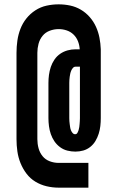

<svg xmlns="http://www.w3.org/2000/svg" viewBox="-20 -782 540 884"><path d="M387 82H250Q222 82 194.5 75.5Q167 69 143 54.5Q119 40 102 17.5Q85 -5 74.5 -31Q64 -57 60 -85Q56 -113 56 -141V-539Q56 -567 60 -595Q64 -623 74 -649Q84 -675 101.5 -697Q119 -719 143 -734.5Q167 -750 194.5 -756Q222 -762 250 -762Q277 -762 303 -756.5Q329 -751 352 -737.5Q375 -724 393 -703.5Q411 -683 422 -658.5Q433 -634 438 -608Q443 -582 444 -555V-238Q444 -220 442 -202Q440 -184 434.5 -166.5Q429 -149 419.5 -133Q410 -117 395.5 -105.5Q381 -94 363.5 -89Q346 -84 327 -84Q309 -84 290.5 -88.5Q272 -93 256.5 -104.5Q241 -116 230.5 -131.5Q220 -147 214 -164.5Q208 -182 205.5 -201Q203 -220 203 -238V-400Q203 -419 205.5 -437.5Q208 -456 214 -474Q220 -492 231 -508Q242 -524 257.5 -534.5Q273 -545 291 -550Q309 -555 328 -555H347Q346 -574 339 -592Q332 -610 318.5 -623Q305 -636 287 -642Q269 -648 250 -648Q229 -648 209 -640.5Q189 -633 176 -617Q163 -601 157.5 -580.5Q152 -560 152 -539V-141Q152 -120 157.5 -99.5Q163 -79 176 -63Q189 -47 209 -39.5Q229 -32 250 -32H387ZM326 -164Q333 -164 336.5 -170.5Q340 -177 342 -183.5Q344 -190 345 -197Q346 -204 346.5 -211Q347 -218 347.5 -225Q348 -232 348 -238V-475H328Q321 -475 316 -469.5Q311 -464 308 -457Q305 -450 303.5 -443Q302 -436 301 -429Q300 -422 299.5 -414.5Q299 -407 299 -400V-238Q299 -231 299.5 -224Q300 -217 301 -210Q302 -203 303 -196Q304 -189 306.5 -182.5Q309 -176 314 -170Q319 -164 326 -164Z"/></svg>

Font: Iosevka Curly Heavy
Style: Regular
Weight: 900
Monospace: yes
Designer: Belleve Invis
Foundry: Belleve Invis
Version: Version 22.1.2; ttfautohint (v1.8.4)